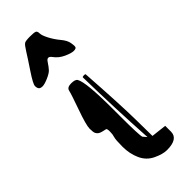

<svg xmlns="http://www.w3.org/2000/svg" viewBox="-217 -669 696 696"><g transform="rotate(-45 130.5 -321.5)"><path d="M48.1 -490.7C61 -496.3 70 -501.7 75.2 -507.1C80.4 -512.5 86.8 -521 94.5 -532.7C102.1 -544.4 110.4 -544.2 119.1 -532C127.9 -519.8 139.8 -510.3 154.8 -503.4C169.8 -496.6 181.2 -493.2 189 -493.2C196.8 -493.2 201.4 -495 202.9 -498.5C204.3 -502.1 204.1 -509.4 202.1 -520.3C200.2 -531.2 194.1 -542.7 183.8 -554.9C173.6 -567.1 164.8 -580.2 157.5 -594.2C150.1 -608.2 146.5 -618.9 146.5 -626.2C146.5 -633.5 144.4 -638.1 140.4 -639.9C136.3 -641.7 127.2 -642.6 113 -642.6C98.9 -642.6 89.7 -641.4 85.4 -638.9C81.2 -636.5 74.7 -628.2 65.9 -614C57.1 -599.9 43.9 -579.5 26.1 -553C8.4 -526.4 -0.5 -509.7 -0.5 -502.7C-0.5 -495.7 1 -490.6 3.9 -487.3C6.8 -484 11.7 -482.4 18.6 -482.4C25.4 -482.4 35.2 -485.2 48.1 -490.7ZM231.4 -37.1V-66.9L172.9 -73.7L171.9 -155.3C171.2 -209.6 167.2 -292 159.7 -402.3C159.7 -404.3 157.1 -405.2 152.1 -405C147.1 -404.9 144.5 -403.8 144.5 -401.9C146.5 -296.1 150.7 -189.9 157.2 -83.5L145 -97.7C142.1 -105.5 140.6 -142.9 140.6 -210V-243.2C140.6 -335.6 135.4 -390.6 125 -408.2C121.7 -414.1 113.1 -417 99.1 -417C85.1 -417 77.1 -412.4 75.2 -403.1C73.2 -393.8 65.3 -369.5 51.3 -330.3C37.3 -291.1 30.3 -265.4 30.3 -253.2C30.3 -241 31.4 -232.7 33.7 -228.5C36 -224.3 38.5 -221.3 41.3 -219.5C44 -217.7 46.8 -216.3 49.6 -215.3C52.3 -214.4 55.1 -213.5 57.9 -212.9C60.6 -212.2 62.8 -211.8 64.5 -211.4C66.1 -211.1 68.3 -210.6 71 -210C73.8 -209.3 75.2 -204.1 75.2 -194.3C75.2 -184.6 74.1 -176.2 71.8 -169.2C69.5 -162.2 68.4 -146.7 68.4 -122.8C68.4 -98.9 72.8 -77 81.8 -57.1C90.7 -37.3 104.8 -22.8 124 -13.7C143.2 -4.6 159.8 0 173.8 0C212.2 0 231.4 -12.4 231.4 -37.1Z"/></g></svg>

Font: Drukaatie burti
Style: Regular
Weight: 400
Version: Version 0.14.4